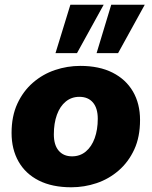

<svg xmlns="http://www.w3.org/2000/svg" viewBox="-20 -782 642 813"><path d="M282 11Q201 11 144.5 -17.5Q88 -46 58.5 -98Q29 -150 29 -219Q29 -290 53.5 -343Q78 -396 119.5 -432Q161 -468 213 -485.5Q265 -503 320 -503Q400 -503 456.5 -474.5Q513 -446 543 -394.5Q573 -343 573 -274Q573 -202 548.5 -149Q524 -96 482.5 -60Q441 -24 389 -6.5Q337 11 282 11ZM285 -120Q319 -120 343.5 -140.5Q368 -161 381 -197Q394 -233 394 -279Q394 -324 373.5 -348Q353 -372 316 -372Q283 -372 258.5 -352Q234 -332 221 -296Q208 -260 208 -213Q208 -168 228.5 -144Q249 -120 285 -120ZM389 -557 451 -762H593L480 -557ZM215 -557 278 -762H419L306 -557Z"/></svg>

Font: Nunito Sans 12pt Black
Style: Italic
Weight: 900
Italic angle: -9°
Designer: Vernon Adams
Foundry: Vernon Adams
Version: Version 3.101;gftools[0.9.27]